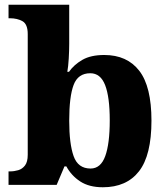

<svg xmlns="http://www.w3.org/2000/svg" viewBox="-20 -780 703 810"><path d="M414 10Q356 10 318.5 -14.5Q281 -39 260 -78H252L219 0H16V-57H23Q40 -57 57 -62Q74 -67 85.5 -82Q97 -97 97 -127V-636Q97 -678 75 -690.5Q53 -703 21 -703H16V-760H272V-595Q272 -567 270 -533Q268 -499 264 -477H271Q292 -507 327.5 -527.5Q363 -548 420 -548Q516 -548 567.5 -481.5Q619 -415 619 -271Q619 -125 566.5 -57.5Q514 10 414 10ZM362 -69Q405 -69 424 -121.5Q443 -174 443 -272Q443 -371 423.5 -421Q404 -471 361 -471Q309 -471 290.5 -421.5Q272 -372 272 -271Q272 -174 290.5 -121.5Q309 -69 362 -69Z"/></svg>

Font: Noto Serif Telugu ExtraBold
Style: Regular
Weight: 800
Designer: Jelle Bosma - Monotype Design Team
Foundry: Monotype Imaging Inc.
Version: Version 2.005; ttfautohint (v1.8.4.7-5d5b)